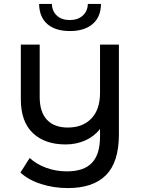

<svg xmlns="http://www.w3.org/2000/svg" viewBox="-20 -757 717 977"><path d="M585 -530V-72Q585 67 520 133.5Q455 200 325 200Q254 200 189.5 179.5Q125 159 84 121L131 47Q166 79 215.5 97Q265 115 320 115Q407 115 448 71.5Q489 28 489 -62V-101Q460 -63 414 -42.5Q368 -22 314 -22Q208 -22 147 -80Q86 -138 86 -252V-530H182V-263Q182 -187 219 -147.5Q256 -108 325 -108Q401 -108 445 -154Q489 -200 489 -284V-530ZM179 -737H244Q245 -700 269.5 -677.5Q294 -655 335 -655Q376 -655 401 -677.5Q426 -700 427 -737H494Q493 -670 451 -634.5Q409 -599 336 -599Q262 -599 221 -634.5Q180 -670 179 -737Z"/></svg>

Font: Montserrat Alternates Medium
Style: Regular
Weight: 500
Designer: Julieta Ulanovsky
Foundry: Julieta Ulanovsky
Version: Version 7.200